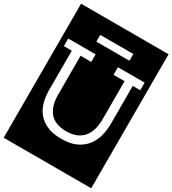

<svg xmlns="http://www.w3.org/2000/svg" viewBox="-272 -1053 1259 1402"><g transform="rotate(30 357.0 -352.0)"><path d="M502 -733V-790H223V-733ZM678 -586V-650H453V-586H546V-267Q546 -162 498 -109Q450 -56 359 -56Q265 -56 220 -108.5Q175 -161 175 -258V-586H265V-650H34V-586H101V-256Q101 -203 113.5 -155Q126 -107 155.5 -70.5Q185 -34 234 -12Q283 10 355 10Q430 10 480 -14Q530 -38 560 -77Q590 -116 602.5 -165.5Q615 -215 615 -267V-586ZM-12 -917H726V213H-12Z"/></g></svg>

Font: Zilla Slab Regular Highlight
Style: Regular
Weight: 410
Designer: Typotheque Type Foundry
Foundry: Typotheque type foundry
Version: Version 1.0; 2017